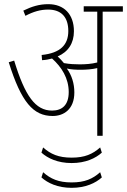

<svg xmlns="http://www.w3.org/2000/svg" viewBox="-20 -652 610 922"><path d="M337 -208C337 -250 325 -290 301 -323C321 -318 345 -317 368 -317C393 -317 422 -319 447 -325V0H473V-596H570V-622H382V-596H447V-352C420 -345 390 -343 363 -343C341 -343 314 -344 287 -349C278 -360 268 -371 257 -381C308 -403 335 -445 335 -502C335 -584 287 -632 212 -632C169 -632 133 -621 92 -601L102 -576C140 -596 174 -606 211 -606C276 -606 308 -568 308 -503C308 -437 270 -397 180 -388L182 -363C200 -364 216 -367 230 -371C276 -330 310 -276 310 -210C310 -146 277 -121 230 -121C150 -121 100 -191 48 -361L22 -353C82 -161 140 -95 233 -95C286 -95 337 -127 337 -208ZM324 131C391 131 439 108 469 81L461 56C425 88 387 105 324 105C261 105 223 88 187 56L179 81C209 108 257 131 324 131ZM324 250C391 250 439 227 469 200L461 175C425 207 387 224 324 224C261 224 223 207 187 175L179 200C209 227 257 250 324 250Z"/></svg>

Font: Noto Sans Condensed Thin
Style: Regular
Weight: 100
Width: 3
Designer: Monotype Design Team
Foundry: Monotype Imaging Inc.
Version: Version 2.013